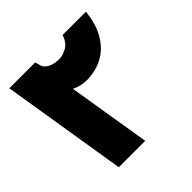

<svg xmlns="http://www.w3.org/2000/svg" viewBox="-169 -783 925 925"><g transform="rotate(-45 293.0 -321.0)"><path d="M128 0 24 -642H200L210 -607Q223 -587 245.5 -579Q268 -571 294 -571Q318 -571 346 -586.5Q374 -602 387 -642H546Q537 -565 510.5 -518Q484 -471 449.5 -446.5Q415 -422 380 -413.5Q345 -405 319 -405Q298 -405 277.5 -409.5Q257 -414 242 -422H239L308 0Z"/></g></svg>

Font: Noto Sans Syriac Black
Style: Regular
Weight: 900
Designer: Patrick Giasson and the Monotype Design Team
Foundry: Monotype Imaging Inc.
Version: Version 2.000; ttfautohint (v1.8.3) -l 8 -r 50 -G 200 -x 14 